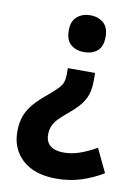

<svg xmlns="http://www.w3.org/2000/svg" viewBox="-84 -604 605 847"><g transform="rotate(10 218.5 -180.0)"><path d="M316 -264Q316 -231 308 -205.5Q300 -180 282 -157.5Q264 -135 234 -110Q207 -88 190.5 -71Q174 -54 166.5 -36.5Q159 -19 159 3Q159 35 180 52Q201 69 239 69Q276 69 311.5 56.5Q347 44 386 22L436 127Q390 155 338.5 171.5Q287 188 228 188Q130 188 76.5 139.5Q23 91 23 13Q23 -29 35 -59.5Q47 -90 70.5 -116.5Q94 -143 130 -172Q157 -195 171 -210Q185 -225 189.5 -239.5Q194 -254 194 -274V-301H316ZM334 -466Q334 -422 311 -402.5Q288 -383 251 -383Q216 -383 192.5 -402.5Q169 -422 169 -466Q169 -508 193 -528Q217 -548 251 -548Q287 -548 310.5 -528Q334 -508 334 -466Z"/></g></svg>

Font: Noto Sans Thai SemiCondensed
Style: Bold
Weight: 700
Width: 4
Designer: Monotype Design Team
Foundry: Monotype Imaging Inc.
Version: Version 2.001